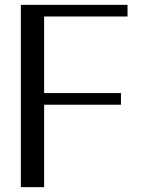

<svg xmlns="http://www.w3.org/2000/svg" viewBox="-20 -772 588 792"><path d="M506 -752H66V0H162V-340H479V-388H162V-704H506Z"/></svg>

Font: LXGW Marker Gothic
Style: Regular
Weight: 400
Version: Version 1.001